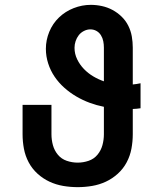

<svg xmlns="http://www.w3.org/2000/svg" viewBox="-20 -763 640 791"><path d="M300 8Q270 8 240.5 3Q211 -2 184 -14.5Q157 -27 134.5 -47.5Q112 -68 98 -94.5Q84 -121 78.5 -150.5Q73 -180 73 -210V-331H192V-210Q192 -187 198 -165Q204 -143 218.5 -125.5Q233 -108 255 -100.5Q277 -93 300 -93Q323 -93 345 -100.5Q367 -108 381.5 -125.5Q396 -143 402 -165Q408 -187 408 -210V-323Q378 -329 349.5 -339.5Q321 -350 294.5 -365.5Q268 -381 245 -401.5Q222 -422 205 -447Q188 -472 178.5 -501.5Q169 -531 169 -562Q169 -598 183 -632Q197 -666 223 -691Q249 -716 283.5 -729.5Q318 -743 354 -743Q377 -743 400 -738Q423 -733 443.5 -722Q464 -711 481 -694.5Q498 -678 508.5 -657Q519 -636 523 -613Q527 -590 527 -567V-415Q535 -416 543 -417Q551 -418 559 -420V-317Q551 -316 543 -315Q535 -314 527 -314V-210Q527 -180 521.5 -150.5Q516 -121 502 -94.5Q488 -68 465.5 -47.5Q443 -27 416 -14.5Q389 -2 359.5 3Q330 8 300 8ZM408 -428V-567Q408 -580 405.5 -593Q403 -606 396 -617.5Q389 -629 377.5 -635.5Q366 -642 352 -642Q339 -642 326 -635.5Q313 -629 304.5 -618Q296 -607 291.5 -593.5Q287 -580 287 -566Q287 -541 298 -518.5Q309 -496 326 -478.5Q343 -461 364 -448.5Q385 -436 408 -428Z"/></svg>

Font: Iosevka Curly Extended
Style: Bold
Weight: 700
Width: 7
Monospace: yes
Designer: Belleve Invis
Foundry: Belleve Invis
Version: Version 11.1.0; ttfautohint (v1.8.3)